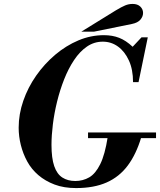

<svg xmlns="http://www.w3.org/2000/svg" viewBox="-20 -944 814 977"><path d="M367 13Q305 13 257.5 -5Q210 -23 175 -53Q140 -83 118.5 -122.5Q97 -162 86 -206Q75 -250 75 -294Q75 -363 98.5 -431Q122 -499 164 -559Q206 -619 261 -665.5Q316 -712 379 -738.5Q442 -765 509 -765Q552 -765 586.5 -751.5Q621 -738 655 -706L700 -754H732L685 -526H657Q657 -590 636 -636Q615 -682 580.5 -707Q546 -732 503 -732Q459 -732 422.5 -707Q386 -682 357 -638.5Q328 -595 306.5 -540.5Q285 -486 270.5 -427Q256 -368 249 -311Q242 -254 242 -207Q242 -139 256 -98.5Q270 -58 297.5 -40.5Q325 -23 363 -23Q402 -23 434 -41.5Q466 -60 490 -108.5Q514 -157 528 -246H699Q673 -159 630 -101.5Q587 -44 522.5 -15.5Q458 13 367 13ZM428 -241V-270H774V-241ZM394 -783 569 -891Q599 -909 617 -916.5Q635 -924 655 -924Q680 -924 694 -910.5Q708 -897 708 -878Q708 -860 694.5 -844Q681 -828 651 -822L459 -783Z"/></svg>

Font: Libre Bodoni SemiBold
Style: Italic
Weight: 600
Italic angle: -13°
Version: Version 2.003